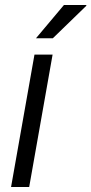

<svg xmlns="http://www.w3.org/2000/svg" viewBox="-20 -743 363 763"><path d="M24 0 117 -526H189L96 0ZM123 -591 234 -723H323V-720L190 -591Z"/></svg>

Font: Archivo SemiBold Light
Style: Italic
Weight: 300
Italic angle: -10°
Version: Version 2.001